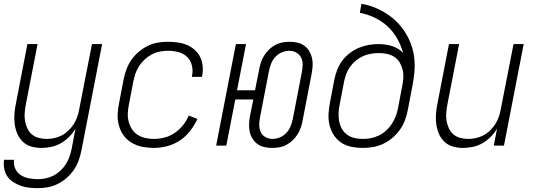

<svg xmlns="http://www.w3.org/2000/svg" viewBox="-23 -760 2793 1002"><path d="M175 222Q152 222 129 219.5Q106 217 85 209.5Q64 202 45.5 190Q27 178 15 160Q3 142 -1 120Q-5 98 -2 74H50Q47 99 56.5 120Q66 141 85 153.5Q104 166 127.5 170.5Q151 175 175 175Q195 175 216.5 170.5Q238 166 257 156Q276 146 293 130Q310 114 321.5 95.5Q333 77 340 56.5Q347 36 351 16L371 -89Q358 -66 338 -46Q318 -26 294.5 -12.5Q271 1 244.5 6.5Q218 12 194 12Q165 12 139.5 4.5Q114 -3 95.5 -21Q77 -39 67 -63Q57 -87 53.5 -114Q50 -141 52.5 -169Q55 -197 61 -225L120 -530H173L112 -216Q108 -194 106 -172Q104 -150 107.5 -129.5Q111 -109 119.5 -90.5Q128 -72 143 -59Q158 -46 178.5 -40.5Q199 -35 221 -35Q241 -35 261 -39.5Q281 -44 299.5 -53.5Q318 -63 334 -78.5Q350 -94 361.5 -112Q373 -130 380 -149.5Q387 -169 390 -188L457 -530H510L402 25Q397 50 388 76Q379 102 363 125.5Q347 149 325.5 168Q304 187 279 199.5Q254 212 227.5 217Q201 222 175 222Z M779 12Q748 12 719 6Q690 0 665 -14.5Q640 -29 623 -52Q606 -75 598 -103.5Q590 -132 591 -162.5Q592 -193 599 -225L622 -345Q627 -371 636.5 -397Q646 -423 662 -446.5Q678 -470 700.5 -489Q723 -508 748 -520.5Q773 -533 800 -537.5Q827 -542 853 -542Q879 -542 904.5 -538.5Q930 -535 952.5 -525.5Q975 -516 993 -500Q1011 -484 1021.5 -462.5Q1032 -441 1034.5 -415.5Q1037 -390 1032 -364L1031 -359H979V-363Q985 -391 978.5 -418Q972 -445 953.5 -463Q935 -481 908.5 -488Q882 -495 854 -495Q833 -495 811.5 -491Q790 -487 770 -476.5Q750 -466 733 -450.5Q716 -435 703.5 -416Q691 -397 684 -376.5Q677 -356 673 -336L650 -216Q645 -192 644 -169Q643 -146 648.5 -125Q654 -104 665.5 -86Q677 -68 695 -56.5Q713 -45 735 -40Q757 -35 780 -35Q807 -35 835 -42Q863 -49 888 -66Q913 -83 932 -106.5Q951 -130 962 -157L1007 -139Q992 -106 969 -76.5Q946 -47 915 -26.5Q884 -6 848.5 3Q813 12 779 12Z M1398 12Q1377 12 1356.5 7.5Q1336 3 1320.5 -8.5Q1305 -20 1294.5 -37Q1284 -54 1280 -73.5Q1276 -93 1277 -114.5Q1278 -136 1282 -157L1299 -241H1205L1158 0H1105L1208 -530H1261L1214 -289H1308L1330 -400Q1333 -418 1339.5 -436.5Q1346 -455 1356.5 -471.5Q1367 -488 1381.5 -502Q1396 -516 1414 -525.5Q1432 -535 1450.5 -538.5Q1469 -542 1487 -542Q1509 -542 1529 -537.5Q1549 -533 1565 -521.5Q1581 -510 1591 -493Q1601 -476 1605.5 -456.5Q1610 -437 1608.5 -415.5Q1607 -394 1603 -373L1556 -130Q1553 -112 1546.5 -93.5Q1540 -75 1529.5 -58.5Q1519 -42 1504.5 -28Q1490 -14 1472.5 -4.5Q1455 5 1435.5 8.5Q1416 12 1398 12ZM1399 -35Q1418 -35 1437.5 -43Q1457 -51 1471.5 -66.5Q1486 -82 1493.5 -101Q1501 -120 1505 -139L1552 -382Q1556 -402 1556.5 -422Q1557 -442 1548.5 -459Q1540 -476 1523.5 -485.5Q1507 -495 1487 -495Q1468 -495 1448.5 -487Q1429 -479 1414.5 -463.5Q1400 -448 1392.5 -429Q1385 -410 1381 -391L1334 -148Q1330 -128 1330 -108Q1330 -88 1337.5 -71Q1345 -54 1362 -44.5Q1379 -35 1399 -35Z M1869 12Q1839 12 1810 6Q1781 0 1758 -15.5Q1735 -31 1719.5 -54.5Q1704 -78 1697 -106Q1690 -134 1691.5 -164Q1693 -194 1699 -225L1722 -345Q1727 -370 1736.5 -395Q1746 -420 1762.5 -442.5Q1779 -465 1802 -482.5Q1825 -500 1850 -510.5Q1875 -521 1901 -525.5Q1927 -530 1953 -530Q1990 -530 2024.5 -519Q2059 -508 2081 -483Q2070 -523 2050 -558.5Q2030 -594 2000.5 -621.5Q1971 -649 1934 -667Q1897 -685 1855 -693L1863 -740Q1900 -734 1933 -720.5Q1966 -707 1995.5 -688Q2025 -669 2049.5 -644Q2074 -619 2092.5 -589.5Q2111 -560 2123 -526.5Q2135 -493 2139 -456.5Q2143 -420 2139.5 -382Q2136 -344 2128 -305L2105 -185Q2100 -159 2090.5 -133Q2081 -107 2064 -83Q2047 -59 2024.5 -40Q2002 -21 1976 -9Q1950 3 1923 7.5Q1896 12 1869 12ZM1871 -35Q1892 -35 1913 -39Q1934 -43 1954.5 -53Q1975 -63 1992 -78.5Q2009 -94 2021.5 -113Q2034 -132 2042 -153Q2050 -174 2054 -194L2076 -311Q2081 -333 2082 -355Q2083 -377 2078 -397Q2073 -417 2062.5 -434.5Q2052 -452 2035 -463Q2018 -474 1997 -478.5Q1976 -483 1954 -483Q1934 -483 1913 -479.5Q1892 -476 1872.5 -467.5Q1853 -459 1835.5 -445Q1818 -431 1805 -413Q1792 -395 1784.5 -375.5Q1777 -356 1773 -336L1750 -216Q1745 -193 1744 -170.5Q1743 -148 1747 -127Q1751 -106 1761 -88Q1771 -70 1788 -57.5Q1805 -45 1826.5 -40Q1848 -35 1871 -35Z M2394 12Q2365 12 2339.5 4.5Q2314 -3 2295.5 -21Q2277 -39 2267 -63Q2257 -87 2253.5 -114Q2250 -141 2252.5 -169Q2255 -197 2261 -225L2320 -530H2373L2312 -216Q2308 -194 2306 -172Q2304 -150 2307.5 -129.5Q2311 -109 2319.5 -90.5Q2328 -72 2343 -59Q2358 -46 2378.5 -40.5Q2399 -35 2421 -35Q2441 -35 2461 -39.5Q2481 -44 2499.5 -53.5Q2518 -63 2534 -78.5Q2550 -94 2561.5 -112Q2573 -130 2580 -149.5Q2587 -169 2590 -188L2657 -530H2710L2607 0H2554L2571 -89Q2558 -66 2538 -46Q2518 -26 2494.5 -12.5Q2471 1 2444.5 6.5Q2418 12 2394 12Z"/></svg>

Font: Lode Dark
Style: Italic
Weight: 400
Italic angle: -11°
Monospace: yes
Designer: Belleve Invis
Foundry: Belleve Invis
Version: Version 29.2.0; ttfautohint (v1.8.3)